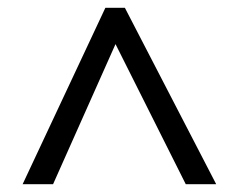

<svg xmlns="http://www.w3.org/2000/svg" viewBox="-20 -739 612 492"><path d="M38 -267 250 -719H300L534 -267H456L276 -626L116 -267Z"/></svg>

Font: Noto Sans Telugu
Style: Regular
Weight: 400
Designer: Jelle Bosma - Monotype Design Team
Foundry: Monotype Imaging Inc.
Version: Version 2.003